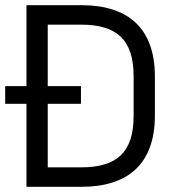

<svg xmlns="http://www.w3.org/2000/svg" viewBox="-26 -720 671 740"><path d="M288 -700H76V-388H-6V-320H76V0H288C466 0 571 -87 571 -275V-425C571 -613 466 -700 288 -700ZM489 -274C489 -130 422 -75 286 -75H158V-320H286V-388H158V-625H286C421 -625 489 -570 489 -426Z"/></svg>

Font: Space Text
Style: Regular
Weight: 400
Designer: Florian Karsten (Space Text), Colophon Foundry (Space Mono)
Foundry: Florian Karsten
Version: Version 1.003;PS 001.003;hotconv 1.0.88;makeotf.lib2.5.64775